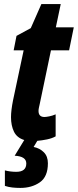

<svg xmlns="http://www.w3.org/2000/svg" viewBox="-20 -682 382 942"><path d="M80 240Q136 240 175.5 212.5Q215 185 215 119Q215 85 195 65Q175 45 145 39L163 9Q186 7 210.5 2Q235 -3 253 -13V-121Q237 -114 221 -111Q205 -108 198 -108Q169 -108 169 -138Q169 -145 171 -154Q173 -163 175 -172L230 -435H319L342 -548H254L278 -662H183L131 -544L61 -506L47 -435H96L44 -190Q34 -140 34 -107Q34 -66 48.5 -36Q63 -6 99 5L52 82Q109 85 109 120Q109 161 60 161Q31 161 4 154V230Q22 236 41 238Q60 240 80 240Z"/></svg>

Font: Noto Sans UI Condensed ExtraBold
Style: Italic
Weight: 800
Width: 3
Designer: Monotype Design Team
Foundry: Monotype Imaging Inc.
Version: 1.001